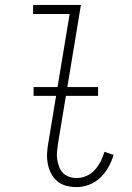

<svg xmlns="http://www.w3.org/2000/svg" viewBox="-20 -755 540 783"><path d="M293 8Q271 8 250 2.5Q229 -3 213.5 -16Q198 -29 188.5 -47.5Q179 -66 175 -86.5Q171 -107 172 -129Q173 -151 177 -172L264 -698H115V-735H310L216 -166Q214 -151 212.5 -135Q211 -119 213.5 -103.5Q216 -88 221.5 -74Q227 -60 237 -49.5Q247 -39 262 -34Q277 -29 293 -29Q313 -29 332.5 -37.5Q352 -46 366.5 -62Q381 -78 390.5 -97Q400 -116 406 -136L443 -123Q436 -98 422.5 -74Q409 -50 389.5 -31Q370 -12 344 -2Q318 8 293 8ZM117 -364V-400H380V-364Z"/></svg>

Font: Iosevka Slab Extralight
Style: Italic
Weight: 200
Italic angle: -9°
Monospace: yes
Designer: Belleve Invis
Foundry: Belleve Invis
Version: Version 11.1.1; ttfautohint (v1.8.3)